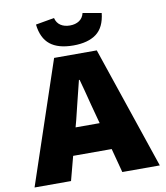

<svg xmlns="http://www.w3.org/2000/svg" viewBox="-99 -1017 950 1099"><g transform="rotate(-10 376.5 -468.0)"><path d="M251 -711H499L740 0H522L485 -140H261L224 0H12ZM182 -917 290 -936Q297 -907 319 -892.5Q341 -878 373 -878Q405 -878 427 -892.5Q449 -907 456 -936L564 -917Q555 -834 506.5 -798Q458 -762 373 -762Q285 -762 238 -799.5Q191 -837 182 -917ZM443 -298 432 -339 413 -410Q390 -501 373 -562H369Q362 -536 336 -429Q325 -384 314 -339L303 -298Z"/></g></svg>

Font: Nebula Sans Black
Style: Regular
Weight: 900
Designer: Paul D. Hunt for Adobe (as Source Sans)
Foundry: Nebula Entertainment & Broadcasting LLC
Version: Version 1.010